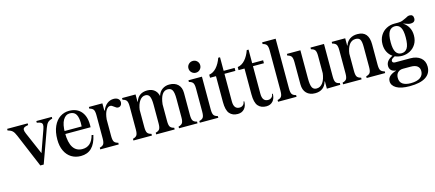

<svg xmlns="http://www.w3.org/2000/svg" viewBox="-61 -1334 4951 2185"><g transform="rotate(-15 2414.5 -241.5)"><path d="M5 -480V-500H78H145H247V-480Q214 -475 200 -466Q186 -457 185.5 -440Q185 -423 198 -393L329 -90H296L403 -391Q414 -422 412.5 -439.5Q411 -457 396.5 -466Q382 -475 349 -480V-500H451H458H531V-480Q496 -472 477.5 -454Q459 -436 443 -391L302 0H262L97 -393Q79 -437 59.5 -454.5Q40 -472 5 -480Z M525 -233Q525 -325 554 -389Q583 -453 631.5 -484.5Q680 -516 737 -516Q833 -516 883.5 -452Q934 -388 927 -272H597V-307H856L831 -287Q836 -362 827 -405.5Q818 -449 796 -467.5Q774 -486 737 -486Q689 -486 659 -435.5Q629 -385 629 -284Q629 -170 666 -113Q703 -56 775 -56Q882 -56 915 -183L935 -179Q914 -80 865 -32Q816 16 737 16Q675 16 627 -13.5Q579 -43 552 -99.5Q525 -156 525 -233Z M1105 -414H1132Q1153 -465 1187 -490.5Q1221 -516 1262 -516Q1295 -516 1314.5 -500.5Q1334 -485 1334 -458Q1334 -437 1321.5 -422.5Q1309 -408 1290 -408Q1278 -408 1269 -413Q1260 -418 1246 -429Q1232 -440 1223.5 -444.5Q1215 -449 1204 -449Q1177 -449 1155.5 -414.5Q1134 -380 1127 -311H1105ZM968 0V-20Q1002 -28 1014.5 -47Q1027 -66 1027 -114V-386Q1027 -434 1014.5 -453Q1002 -472 968 -480V-500H1041H1127V-114Q1127 -66 1139.5 -47Q1152 -28 1186 -20V0H1113H1041Z M1359 0V-20Q1393 -28 1405.5 -47Q1418 -66 1418 -114V-386Q1418 -434 1405.5 -453Q1393 -472 1359 -480V-500H1432H1518V-114Q1518 -66 1530.5 -47Q1543 -28 1577 -20V0H1504H1432ZM1627 0V-20Q1661 -28 1673.5 -47Q1686 -66 1686 -114V-333Q1686 -403 1671.5 -432.5Q1657 -462 1622 -462Q1582 -462 1554 -422.5Q1526 -383 1517 -312H1496V-414H1522Q1536 -461 1570.5 -485.5Q1605 -510 1658 -510Q1716 -510 1751 -474Q1786 -438 1786 -374V-114Q1786 -66 1798.5 -47Q1811 -28 1845 -20V0H1772H1700ZM1896 0V-20Q1930 -28 1942.5 -47Q1955 -66 1955 -114V-333Q1955 -404 1939.5 -433Q1924 -462 1885 -462Q1803 -462 1786 -312H1765V-414H1784Q1798 -460 1834 -485Q1870 -510 1917 -510Q1981 -510 2018 -474.5Q2055 -439 2055 -374V-114Q2055 -66 2067.5 -47Q2080 -28 2114 -20V0H2041H1969Z M2141 0V-20Q2175 -28 2187.5 -47Q2200 -66 2200 -114V-386Q2200 -434 2187.5 -453Q2175 -472 2141 -480V-500H2214H2300V-114Q2300 -66 2312.5 -47Q2325 -28 2359 -20V0H2286H2214ZM2176 -631Q2176 -660 2196.5 -680Q2217 -700 2246 -700Q2275 -700 2295 -680Q2315 -660 2315 -631Q2315 -602 2295 -581.5Q2275 -561 2246 -561Q2217 -561 2196.5 -581.5Q2176 -602 2176 -631Z M2456 -160V-464H2386V-500Q2436 -508 2474 -551Q2512 -594 2535 -660H2556V-140Q2556 -49 2624 -49Q2649 -49 2666 -65Q2683 -81 2683 -104H2693Q2693 -49 2664 -16.5Q2635 16 2586 16Q2524 16 2490 -23.5Q2456 -63 2456 -160ZM2491 -500H2685V-465H2491Z M2792 -160V-464H2722V-500Q2772 -508 2810 -551Q2848 -594 2871 -660H2892V-140Q2892 -49 2960 -49Q2985 -49 3002 -65Q3019 -81 3019 -104H3029Q3029 -49 3000 -16.5Q2971 16 2922 16Q2860 16 2826 -23.5Q2792 -63 2792 -160ZM2827 -500H3021V-465H2827Z M3063 0V-20Q3097 -28 3109.5 -47Q3122 -66 3122 -114V-586Q3122 -634 3109.5 -653Q3097 -672 3063 -680V-700H3136H3222V-114Q3222 -66 3234.5 -47Q3247 -28 3281 -20V0H3208H3136Z M3360 -126V-386Q3360 -434 3347.5 -453Q3335 -472 3301 -480V-500H3374H3460V-167Q3460 -93 3475 -62.5Q3490 -32 3527 -32Q3572 -32 3601 -72.5Q3630 -113 3639 -188H3660V-86H3634Q3620 -36 3585.5 -10Q3551 16 3498 16Q3434 16 3397 -21Q3360 -58 3360 -126ZM3579 -480V-500H3652H3738V-115Q3738 -67 3750.5 -48Q3763 -29 3797 -24V-3L3638 0V-386Q3638 -434 3625.5 -453Q3613 -472 3579 -480Z M3829 0V-20Q3863 -28 3875.5 -47Q3888 -66 3888 -114V-386Q3888 -434 3875.5 -453Q3863 -472 3829 -480V-500H3902H3988V-114Q3988 -66 4000.5 -47Q4013 -28 4047 -20V0H3974H3902ZM4107 0V-20Q4141 -28 4153.5 -47Q4166 -66 4166 -114V-353Q4166 -414 4151.5 -438Q4137 -462 4099 -462Q4053 -462 4024.5 -423.5Q3996 -385 3987 -312H3966V-414H3992Q4007 -460 4043.5 -485Q4080 -510 4133 -510Q4201 -510 4233.5 -470.5Q4266 -431 4266 -354V-114Q4266 -66 4278.5 -47Q4291 -28 4325 -20V0H4252H4180Z M4349 104Q4349 67 4377.5 43Q4406 19 4450 7V4Q4410 -1 4393.5 -21Q4377 -41 4377 -68Q4377 -127 4443 -162L4456 -169Q4421 -192 4400.5 -231.5Q4380 -271 4380 -322Q4380 -382 4406.5 -426Q4433 -470 4476.5 -493Q4520 -516 4569 -516H4570H4614Q4645 -516 4664.5 -523Q4684 -530 4710 -543Q4727 -553 4738 -557.5Q4749 -562 4764 -562Q4784 -562 4795 -550Q4806 -538 4806 -516Q4806 -493 4792.5 -481Q4779 -469 4749 -469Q4736 -469 4722.5 -473Q4709 -477 4695 -482L4669 -491V-489Q4707 -465 4729.5 -424.5Q4752 -384 4752 -330Q4752 -270 4725.5 -227Q4699 -184 4655.5 -161.5Q4612 -139 4562 -139Q4519 -139 4479 -156L4459 -145Q4434 -131 4434 -112Q4434 -101 4442.5 -94.5Q4451 -88 4468 -88H4644Q4720 -88 4765.5 -50.5Q4811 -13 4811 54Q4811 133 4747.5 175Q4684 217 4558 217Q4455 217 4402 185.5Q4349 154 4349 104ZM4728 84Q4728 47 4702.5 26Q4677 5 4624 5H4534Q4495 5 4472 28Q4449 51 4449 90Q4449 141 4483.5 164Q4518 187 4577 187Q4652 187 4690 159.5Q4728 132 4728 84ZM4656 -333Q4656 -414 4634 -450Q4612 -486 4569 -486Q4524 -486 4500 -448Q4476 -410 4476 -321Q4476 -241 4498.5 -205Q4521 -169 4563 -169Q4609 -169 4632.5 -206.5Q4656 -244 4656 -333Z"/></g></svg>

Font: RL Madena Variable
Style: Regular
Weight: 400
Designer: I Kadek Wantara Putra
Foundry: Roughlines ID
Version: Version 1.000;Glyphs 3.1.2 (3151)